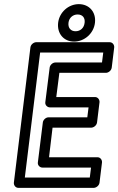

<svg xmlns="http://www.w3.org/2000/svg" viewBox="-20 -883 572 928"><path d="M100 -25 174 -629H479L473 -581H248C233 -581 221 -567 220 -556L199 -389C197 -374 210 -364 221 -364H408L402 -316H215C200 -316 188 -302 187 -291L163 -98C161 -83 174 -73 185 -73H420L414 -25ZM47 0C46 11 54 25 69 25H433C444 25 459 15 461 0L473 -98C474 -109 466 -123 451 -123H217L234 -266H421C432 -266 447 -276 449 -291L461 -389C462 -400 454 -414 439 -414H252L267 -531H492C503 -531 518 -541 520 -556L532 -654C533 -665 525 -679 510 -679H155C144 -679 129 -669 127 -654ZM345 -732C323 -732 308 -747 311 -773C314 -798 333 -813 355 -813C379 -813 392 -797 389 -773C386 -747 368 -732 345 -732ZM338 -682C388 -682 433 -721 439 -773C445 -825 411 -863 361 -863C311 -863 267 -824 261 -773C255 -721 288 -682 338 -682Z"/></svg>

Font: Falling Sky
Style: CondOuObl
Weight: 400
Designer: Paul D. Hunt
Foundry: Adobe Systems Incorporated
Version: Version 1.02